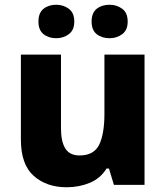

<svg xmlns="http://www.w3.org/2000/svg" viewBox="-20 -779 699 809"><path d="M589 -549V0H460L439 -69H429Q403 -27 358 -8.5Q313 10 261 10Q176 10 122 -38Q68 -86 68 -191V-549H237V-238Q237 -182 255.5 -153Q274 -124 315 -124Q376 -124 398 -169.5Q420 -215 420 -300V-549ZM142 -688Q142 -725 163.5 -742Q185 -759 217 -759Q247 -759 270 -742Q293 -725 293 -688Q293 -652 270 -635Q247 -618 217 -618Q185 -618 163.5 -635Q142 -652 142 -688ZM366 -688Q366 -725 387.5 -742Q409 -759 442 -759Q472 -759 495 -742Q518 -725 518 -688Q518 -652 495 -635Q472 -618 442 -618Q409 -618 387.5 -635Q366 -652 366 -688Z"/></svg>

Font: Noto Sans Syriac ExtraBold
Style: Regular
Weight: 800
Designer: Patrick Giasson and the Monotype Design Team
Foundry: Monotype Imaging Inc.
Version: Version 3.000; ttfautohint (v1.8.4.7-5d5b)